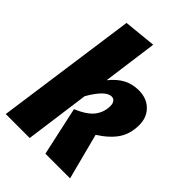

<svg xmlns="http://www.w3.org/2000/svg" viewBox="-227 -856 952 952"><g transform="rotate(45 249.5 -380.0)"><path d="M231 -472Q263 -512 299 -531Q335 -550 379 -550Q435 -550 469 -516.5Q503 -483 503 -429Q503 -369 474.5 -325.5Q446 -282 384 -242L447 0H274L218 -256Q284 -284 309.5 -318Q335 -352 335 -395Q335 -413 327 -423Q319 -433 306 -433Q264 -433 210 -339L164 0H-4L100 -743L270 -760Z"/></g></svg>

Font: Fira Sans Extra Condensed ExtraBold
Style: Italic
Weight: 800
Width: 3
Italic angle: -8°
Designer: Carrois Corporate & Edenspiekermann AG
Foundry: Carrois Corporate GbR & Edenspiekermann AG
Version: Version 4.203